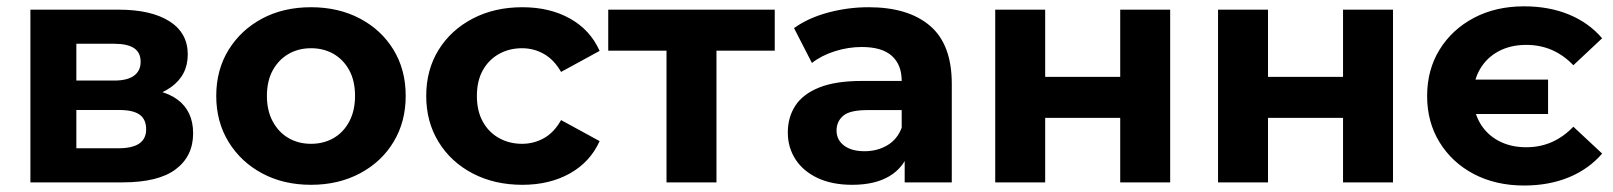

<svg xmlns="http://www.w3.org/2000/svg" viewBox="-20 -568 5025 598"><path d="M74.7 0V-537.9H349.7Q450.7 -537.9 507.8 -501.7Q564.8 -465.4 564.8 -398.6Q564.8 -333.2 511.6 -295.8Q458.3 -258.4 369.9 -258.4L385.7 -294.1Q483.7 -294.1 532.6 -258Q581.5 -221.9 581.5 -152.8Q581.5 -81.6 527.3 -40.8Q473.1 0 362.1 0ZM217.8 -106.2H348.8Q391.9 -106.2 413.5 -120.8Q435.2 -135.5 435.2 -165.3Q435.2 -196.2 415 -210.8Q394.9 -225.4 351.8 -225.4H217.8ZM217.8 -317.1H335.8Q376.9 -317.1 397.4 -332.3Q418 -347.4 418 -375.4Q418 -404.5 397.4 -418.1Q376.9 -431.7 335.8 -431.7H217.8Z M948.6 7.6Q863.1 7.6 796.6 -28Q730.1 -63.6 691.8 -126.2Q653.5 -188.8 653.5 -269.3Q653.5 -350.4 691.9 -412.6Q730.3 -474.8 796.5 -510.2Q862.8 -545.5 948.6 -545.5Q1034.3 -545.5 1101.1 -510.2Q1167.9 -474.9 1205.8 -412.7Q1243.6 -350.6 1243.6 -269.3Q1243.6 -188.6 1205.8 -126.1Q1168.1 -63.6 1101 -28Q1034 7.6 948.6 7.6ZM948.6 -120.1Q988 -120.1 1018.9 -137.9Q1049.8 -155.6 1067.8 -189.5Q1085.8 -223.3 1085.8 -269.2Q1085.8 -316 1067.8 -349.2Q1049.8 -382.3 1018.9 -400.1Q988 -417.8 948.9 -417.8Q909.7 -417.8 878.8 -400.1Q848 -382.3 829.6 -349.2Q811.3 -316 811.3 -269.2Q811.3 -223.3 829.6 -189.5Q848 -155.6 878.8 -137.9Q909.6 -120.1 948.6 -120.1Z M1606.9 7.6Q1520.2 7.6 1452.3 -27.8Q1384.4 -63.2 1346 -125.9Q1307.5 -188.6 1307.5 -269.2Q1307.5 -350.4 1346 -412.6Q1384.4 -474.7 1452.3 -510.1Q1520.2 -545.5 1606.9 -545.5Q1691.9 -545.5 1755 -510.4Q1818.2 -475.2 1847.6 -409.5L1727.5 -344Q1705.7 -382 1674.2 -399.9Q1642.8 -417.8 1605.9 -417.8Q1566.5 -417.8 1534.4 -400.1Q1502.3 -382.3 1483.8 -349.2Q1465.3 -316 1465.3 -269.2Q1465.3 -222.3 1483.8 -189Q1502.3 -155.6 1534.4 -137.9Q1566.5 -120.1 1605.9 -120.1Q1642.8 -120.1 1674.2 -137.7Q1705.7 -155.3 1727.5 -194L1847.6 -128.5Q1818.2 -63.3 1755 -27.9Q1691.9 7.6 1606.9 7.6Z M2055.9 0V-446.2L2091 -410.2H1874.4V-537.9H2393V-410.2H2176.3L2211.5 -446.2V0Z M2797.7 0V-104.8L2788.4 -128.4V-316.1Q2788.4 -366.3 2757.8 -393.9Q2727.3 -421.6 2663.9 -421.6Q2621.4 -421.6 2579.8 -408.3Q2538.2 -395 2508.8 -371.9L2453.1 -480.5Q2497.4 -512.3 2559.3 -528.9Q2621.2 -545.5 2685.2 -545.5Q2808.7 -545.5 2876.5 -487.7Q2944.4 -429.8 2944.4 -307.3V0ZM2634.3 7.6Q2571.5 7.6 2526.5 -13.6Q2481.5 -34.8 2457.6 -71.8Q2433.7 -108.8 2433.7 -155.2Q2433.7 -202.7 2457.1 -238.8Q2480.5 -274.9 2531.4 -295.4Q2582.4 -315.9 2664.4 -315.9H2806.8V-225.1H2681.7Q2626.4 -225.1 2606 -207.2Q2585.5 -189.4 2585.5 -161.6Q2585.5 -132.3 2608.8 -114.7Q2632 -97 2672.7 -97Q2712 -97 2743.3 -115.3Q2774.5 -133.5 2788.4 -170.2L2811.9 -97.7Q2795.3 -46.4 2750.3 -19.4Q2705.3 7.6 2634.3 7.6Z M3079.7 0V-537.9H3235.3V-328.5H3469V-537.9H3624.6V0H3469V-200.9H3235.3V0Z M3773.7 0V-537.9H3929.3V-328.5H4163V-537.9H4318.6V0H4163V-200.9H3929.3V0Z M4726.8 9.8Q4638.8 9.8 4570.7 -25.8Q4502.7 -61.4 4463.8 -124.6Q4424.9 -187.8 4424.9 -268.8Q4424.9 -350.8 4463.8 -413.6Q4502.7 -476.5 4570.7 -512.4Q4638.8 -548.3 4726.8 -548.3Q4804.5 -548.3 4866.5 -522.8Q4928.5 -497.2 4970 -448.8L4880.3 -364.8Q4850.6 -396 4814 -412.1Q4777.4 -428.2 4733.2 -428.2Q4684.9 -428.2 4647.5 -408.3Q4610.2 -388.3 4589.4 -352.4Q4568.5 -316.4 4568.5 -268.8Q4568.5 -221.1 4589.4 -185.2Q4610.2 -149.2 4647.5 -129.3Q4684.9 -109.4 4733.2 -109.4Q4777.4 -109.4 4814 -125.8Q4850.6 -142.2 4880.3 -173.4L4970 -89.7Q4928.5 -41.4 4866.5 -15.8Q4804.5 9.8 4726.8 9.8ZM4520.2 -212.9V-320.1H4801.6V-212.9Z"/></svg>

Font: Montserrat Thin
Style: Regular
Weight: 100
Designer: Julieta Ulanovsky
Foundry: Julieta Ulanovsky
Version: Version 9.000